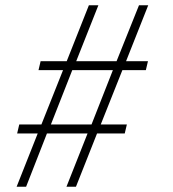

<svg xmlns="http://www.w3.org/2000/svg" viewBox="-20 -708 656 728"><path d="M43 0 123 -202H45L53 -236H137L219 -442H126L134 -476H233L317 -688H353L269 -476H422L507 -688H542L458 -476H541L533 -442H444L362 -236H461L453 -202H348L268 0H232L312 -202H158L79 0ZM173 -236H327L408 -442H254Z"/></svg>

Font: Saira SemiCondensed Thin
Style: Italic
Weight: 250
Width: 4
Italic angle: -12°
Designer: Hector Gatti with collaboration of the Omnibus-Type team
Foundry: Omnibus-Type
Version: Version 1.101